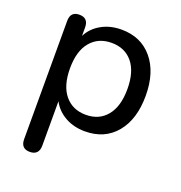

<svg xmlns="http://www.w3.org/2000/svg" viewBox="-125 -603 843 896"><g transform="rotate(20 297.0 -154.5)"><path d="M75 140V-447Q75 -494 119 -494Q164 -494 164 -447V-405Q185 -447 228.5 -471.5Q272 -496 328 -496Q425 -496 482 -428Q539 -360 539 -244Q539 -127 482.5 -59Q426 9 328 9Q273 9 230 -15Q187 -39 165 -81V140Q165 163 153.5 175Q142 187 120 187Q75 187 75 140ZM448 -244Q448 -330 410 -376Q372 -422 306 -422Q240 -422 201.5 -376Q163 -330 163 -244Q163 -158 201.5 -111.5Q240 -65 306 -65Q372 -65 410 -111.5Q448 -158 448 -244Z"/></g></svg>

Font: SN Pro
Style: Regular
Weight: 400
Designer: Tobias Whetton
Foundry: Supernotes
Version: Version 1.003